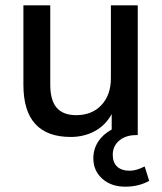

<svg xmlns="http://www.w3.org/2000/svg" viewBox="-20 -508 609 722"><path d="M541 172Q502 194 451 194Q398 194 364.5 164Q331 134 331 87Q331 53 349 25Q367 -3 400 -21V-79Q377 -37 336.5 -15Q296 7 246 7Q68 7 68 -189V-488H169V-190Q169 -131 193 -103Q217 -75 267 -75Q326 -75 361.5 -113Q397 -151 397 -214V-488H498V0H492Q453 0 428.5 20.5Q404 41 404 74Q404 103 420.5 118.5Q437 134 468 134Q492 134 524 118Z"/></svg>

Font: wassup Sans
Style: Medium
Weight: 600
Version: Version 2.001